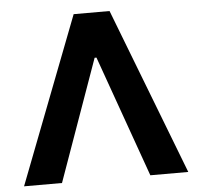

<svg xmlns="http://www.w3.org/2000/svg" viewBox="-51 -759 835 812"><g transform="rotate(-5 366.5 -353.5)"><path d="M443.4 -707 715.8 0H554.7L371.1 -515.6H363.3L179.7 0H18.6L291 -707Z"/></g></svg>

Font: Wanted Sans
Style: Bold
Weight: 700
Designer: Original Design by Kil Hyung-jin and Kang Hanbin, Wanted Lab, Inc; Hangeul from Source Han Sans by Jang Soo-young and Ka
Foundry: Wanted Lab, Inc.
Version: Version 1.000